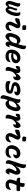

<svg xmlns="http://www.w3.org/2000/svg" viewBox="3096 -3904 1008 7240"><g transform="rotate(90 3600.0 -284.0)"><path d="M305 -423Q312 -425 318 -426.5Q324 -428 331 -428Q360 -428 368.5 -411.5Q377 -395 372 -367Q365 -331 353.5 -301.5Q342 -272 331 -243.5Q320 -215 313 -182Q302 -121 326 -90H332Q370 -119 397 -174Q424 -229 443 -296L447 -311Q459 -354 461 -396.5Q463 -439 457 -475Q451 -511 438 -533V-539Q453 -544 468.5 -546.5Q484 -549 497 -549Q531 -549 552 -528Q579 -501 584.5 -443Q590 -385 571 -302L567 -285Q548 -201 515.5 -134.5Q483 -68 439.5 -29.5Q396 9 344 9H338Q308 9 281 -16.5Q254 -42 240 -80H236Q217 -37 187 -14Q157 9 128 9Q86 9 57 -20Q34 -43 22.5 -79.5Q11 -116 16 -156Q23 -207 38.5 -252.5Q54 -298 70.5 -344Q87 -390 98 -440Q103 -462 104.5 -486Q106 -510 103 -538Q113 -542 122.5 -543Q132 -544 142 -544Q179 -544 200 -526Q221 -508 227.5 -478.5Q234 -449 227 -415Q217 -369 201.5 -330.5Q186 -292 170.5 -255Q155 -218 146 -174Q141 -149 140 -128.5Q139 -108 144 -91H150Q194 -107 230 -142Q230 -150 231 -157Q237 -204 253.5 -245.5Q270 -287 285.5 -330Q301 -373 305 -423Z M694 -502Q726 -515 767 -525Q808 -535 851 -541.5Q894 -548 930 -548Q963 -548 991 -533Q1019 -518 1034 -494.5Q1049 -471 1044 -443Q1036 -393 1013.5 -350.5Q991 -308 967.5 -266Q944 -224 933 -175Q929 -159 927.5 -145Q926 -131 926 -118Q932 -115 938.5 -113Q945 -111 953 -111Q1002 -111 1045.5 -132.5Q1089 -154 1140 -209H1146Q1148 -194 1147 -175Q1146 -156 1140 -130Q1132 -94 1119 -70Q1106 -46 1086 -28Q1068 -12 1035.5 -0.5Q1003 11 962 11Q912 11 872 -16.5Q832 -44 811.5 -87Q791 -130 798 -174Q806 -224 826.5 -266.5Q847 -309 869.5 -350.5Q892 -392 905 -439L899 -442Q847 -402 793.5 -376Q740 -350 703 -350Q679 -350 670 -375.5Q661 -401 673 -450Q677 -463 681.5 -475Q686 -487 694 -502ZM945 -762Q965 -765 987 -766.5Q1009 -768 1026 -768Q1135 -768 1112 -672L1100 -624Q1081 -622 1059 -620.5Q1037 -619 1019 -619Q961 -619 940 -642Q919 -665 933 -716Z M1504 -550Q1537 -550 1562.5 -536.5Q1588 -523 1607 -503.5Q1626 -484 1637 -465H1644Q1658 -509 1672 -554.5Q1686 -600 1698 -652Q1704 -678 1704.5 -704.5Q1705 -731 1696 -750Q1719 -758 1749 -758Q1780 -758 1803 -743Q1826 -728 1833.5 -692Q1841 -656 1826 -593Q1807 -513 1781 -441Q1755 -369 1730.5 -300Q1706 -231 1693 -157Q1690 -145 1689.5 -137.5Q1689 -130 1689 -125Q1691 -124 1694 -123.5Q1697 -123 1698 -123Q1713 -123 1727 -131.5Q1741 -140 1755 -155H1761Q1760 -146 1758.5 -136Q1757 -126 1753 -111Q1746 -83 1735.5 -63Q1725 -43 1712 -27Q1696 -7 1676.5 1.5Q1657 10 1631 10Q1586 10 1562.5 -32.5Q1539 -75 1548 -136H1541Q1503 -75 1454 -31.5Q1405 12 1352 12Q1304 12 1272 -21Q1240 -54 1230 -107.5Q1220 -161 1234 -222L1241 -248Q1284 -412 1350 -481Q1416 -550 1504 -550ZM1363 -141Q1383 -129 1405 -129Q1451 -129 1491.5 -158.5Q1532 -188 1577 -255Q1588 -293 1599 -328Q1610 -363 1621 -397Q1589 -424 1536 -424Q1478 -424 1441.5 -378.5Q1405 -333 1380 -247L1375 -230Q1358 -176 1363 -141Z M2169 -550Q2222 -550 2261.5 -531Q2301 -512 2326 -482Q2351 -452 2360 -417Q2369 -382 2361 -350L2359 -342Q2340 -268 2268.5 -234Q2197 -200 2097 -200Q2058 -200 2029 -207Q2000 -214 1986 -225H1981Q1972 -167 1993 -124Q2016 -114 2039.5 -110.5Q2063 -107 2090 -107Q2167 -107 2218.5 -127.5Q2270 -148 2322 -183H2328Q2326 -149 2321 -127Q2311 -91 2297.5 -70.5Q2284 -50 2265 -35Q2236 -11 2196.5 0.5Q2157 12 2099 12Q2004 12 1943 -30.5Q1882 -73 1861 -144Q1840 -215 1862 -298L1865 -309Q1886 -388 1930.5 -441.5Q1975 -495 2036.5 -522.5Q2098 -550 2169 -550ZM2178 -430Q2124 -430 2073.5 -396Q2023 -362 1996 -281Q2015 -278 2036 -278Q2133 -278 2175.5 -302Q2218 -326 2228 -365Q2233 -385 2233 -399Q2233 -413 2231 -423Q2221 -426 2208.5 -428Q2196 -430 2178 -430Z M2497 -521Q2524 -531 2563 -539.5Q2602 -548 2637 -548Q2680 -548 2704 -524.5Q2728 -501 2734.5 -464.5Q2741 -428 2731 -388L2738 -385Q2784 -467 2831.5 -512Q2879 -557 2919 -557Q2951 -557 2970 -536Q2994 -513 3001 -483Q3008 -453 3007 -429.5Q3006 -406 3004 -400L2999 -381Q2998 -376 2992.5 -360Q2987 -344 2974 -325.5Q2961 -307 2938 -294Q2915 -281 2880 -281Q2875 -281 2870.5 -281.5Q2866 -282 2860 -283V-289Q2878 -336 2879 -382Q2874 -386 2865 -386Q2848 -386 2819.5 -374Q2791 -362 2756 -330Q2721 -298 2684 -240Q2674 -208 2665 -175Q2656 -142 2650 -99Q2641 -38 2653 0Q2631 8 2602 8Q2548 8 2521 -29.5Q2494 -67 2510 -132Q2522 -182 2540 -230.5Q2558 -279 2575 -330.5Q2592 -382 2602 -439L2597 -443Q2563 -404 2543 -388.5Q2523 -373 2503 -373Q2479 -373 2471 -394.5Q2463 -416 2475 -465Q2478 -478 2483 -491Q2488 -504 2497 -521Z M3402 -550Q3455 -550 3487.5 -537.5Q3520 -525 3545 -499Q3586 -459 3578 -416L3575 -404Q3568 -373 3534.5 -349Q3501 -325 3453 -325Q3445 -325 3436.5 -326.5Q3428 -328 3420 -329V-335Q3442 -368 3447 -406Q3415 -419 3372 -419Q3288 -419 3252 -401Q3216 -383 3209 -357Q3204 -336 3222 -321Q3240 -306 3303 -293L3390 -274Q3469 -258 3495.5 -219.5Q3522 -181 3508 -128Q3489 -49 3422.5 -18.5Q3356 12 3240 12Q3155 12 3111 -3.5Q3067 -19 3054 -32Q3042 -45 3036 -67.5Q3030 -90 3040 -130Q3047 -159 3062 -178H3068Q3104 -149 3156 -134Q3208 -119 3293 -119Q3357 -119 3395 -139Q3401 -162 3386 -173Q3371 -184 3331 -194L3226 -218Q3132 -241 3100.5 -285Q3069 -329 3083 -382Q3097 -434 3140.5 -471.5Q3184 -509 3251 -529.5Q3318 -550 3402 -550Z M3720 -539Q3744 -546 3772 -546Q3801 -546 3823 -533.5Q3845 -521 3855 -491.5Q3865 -462 3857 -411L3862 -409Q3891 -448 3924.5 -480Q3958 -512 3993 -531Q4028 -550 4061 -550Q4103 -550 4131.5 -518Q4160 -486 4169.5 -435Q4179 -384 4164 -327L4158 -301Q4115 -139 4047.5 -63.5Q3980 12 3889 12Q3858 12 3832 -2.5Q3806 -17 3787 -37.5Q3768 -58 3756 -77L3750 -76Q3728 -12 3712 55Q3696 122 3693 197Q3683 200 3668 200Q3631 200 3607 180Q3583 160 3574 127.5Q3565 95 3573 58Q3588 -14 3608 -75.5Q3628 -137 3649 -194.5Q3670 -252 3689.5 -312Q3709 -372 3722 -441Q3727 -467 3727.5 -493Q3728 -519 3720 -539ZM4008 -409Q3963 -409 3918 -380.5Q3873 -352 3825 -289Q3813 -252 3800 -215Q3787 -178 3773 -142Q3803 -114 3858 -114Q3917 -114 3954 -160Q3991 -206 4015 -292L4020 -309Q4037 -368 4036 -398Q4025 -409 4008 -409Z M4297 -521Q4324 -531 4363 -539.5Q4402 -548 4437 -548Q4480 -548 4504 -524.5Q4528 -501 4534.5 -464.5Q4541 -428 4531 -388L4538 -385Q4584 -467 4631.5 -512Q4679 -557 4719 -557Q4751 -557 4770 -536Q4794 -513 4801 -483Q4808 -453 4807 -429.5Q4806 -406 4804 -400L4799 -381Q4798 -376 4792.5 -360Q4787 -344 4774 -325.5Q4761 -307 4738 -294Q4715 -281 4680 -281Q4675 -281 4670.5 -281.5Q4666 -282 4660 -283V-289Q4678 -336 4679 -382Q4674 -386 4665 -386Q4648 -386 4619.5 -374Q4591 -362 4556 -330Q4521 -298 4484 -240Q4474 -208 4465 -175Q4456 -142 4450 -99Q4441 -38 4453 0Q4431 8 4402 8Q4348 8 4321 -29.5Q4294 -67 4310 -132Q4322 -182 4340 -230.5Q4358 -279 4375 -330.5Q4392 -382 4402 -439L4397 -443Q4363 -404 4343 -388.5Q4323 -373 4303 -373Q4279 -373 4271 -394.5Q4263 -416 4275 -465Q4278 -478 4283 -491Q4288 -504 4297 -521Z M4894 -502Q4926 -515 4967 -525Q5008 -535 5051 -541.5Q5094 -548 5130 -548Q5163 -548 5191 -533Q5219 -518 5234 -494.5Q5249 -471 5244 -443Q5236 -393 5213.5 -350.5Q5191 -308 5167.5 -266Q5144 -224 5133 -175Q5129 -159 5127.5 -145Q5126 -131 5126 -118Q5132 -115 5138.5 -113Q5145 -111 5153 -111Q5202 -111 5245.5 -132.5Q5289 -154 5340 -209H5346Q5348 -194 5347 -175Q5346 -156 5340 -130Q5332 -94 5319 -70Q5306 -46 5286 -28Q5268 -12 5235.5 -0.5Q5203 11 5162 11Q5112 11 5072 -16.5Q5032 -44 5011.5 -87Q4991 -130 4998 -174Q5006 -224 5026.5 -266.5Q5047 -309 5069.5 -350.5Q5092 -392 5105 -439L5099 -442Q5047 -402 4993.5 -376Q4940 -350 4903 -350Q4879 -350 4870 -375.5Q4861 -401 4873 -450Q4877 -463 4881.5 -475Q4886 -487 4894 -502ZM5145 -762Q5165 -765 5187 -766.5Q5209 -768 5226 -768Q5335 -768 5312 -672L5300 -624Q5281 -622 5259 -620.5Q5237 -619 5219 -619Q5161 -619 5140 -642Q5119 -665 5133 -716Z M5777 -549Q5818 -549 5852 -533.5Q5886 -518 5909 -495Q5933 -470 5944.5 -442Q5956 -414 5951 -392L5948 -379Q5938 -338 5903.5 -310Q5869 -282 5828 -282Q5813 -282 5800 -287V-293Q5830 -361 5827 -406Q5805 -415 5771 -415Q5707 -415 5661.5 -375Q5616 -335 5599 -262L5597 -252Q5590 -218 5590 -186Q5590 -154 5603 -125Q5624 -116 5646.5 -112.5Q5669 -109 5695 -109Q5766 -109 5817.5 -135.5Q5869 -162 5921 -210H5927Q5932 -174 5924 -139Q5915 -103 5902 -80Q5889 -57 5866 -38Q5841 -16 5801.5 -2Q5762 12 5705 12Q5639 12 5588 -12.5Q5537 -37 5504.5 -78Q5472 -119 5460.5 -170Q5449 -221 5461 -274L5463 -284Q5492 -409 5575.5 -479Q5659 -549 5777 -549Z M6463 -547Q6493 -547 6514.5 -530Q6536 -513 6549.5 -486Q6563 -459 6566.5 -429Q6570 -399 6564 -373Q6549 -315 6525.5 -264Q6502 -213 6487 -155Q6486 -147 6484.5 -140Q6483 -133 6482 -125Q6486 -124 6489.5 -123.5Q6493 -123 6497 -123Q6512 -123 6527 -132Q6542 -141 6555 -155H6561Q6560 -146 6558.5 -136Q6557 -126 6553 -111Q6546 -82 6536 -62.5Q6526 -43 6512 -27Q6495 -9 6476 0.5Q6457 10 6431 10Q6403 10 6378 -13Q6353 -36 6340.5 -70.5Q6328 -105 6335 -141Q6346 -192 6373.5 -252.5Q6401 -313 6440 -377Q6427 -402 6393 -402Q6351 -402 6295 -354Q6239 -306 6185 -217Q6170 -167 6159.5 -113Q6149 -59 6147 0Q6137 3 6122 3Q6084 3 6058.5 -17Q6033 -37 6023.5 -69.5Q6014 -102 6023 -139Q6039 -213 6060 -276Q6081 -339 6103 -398Q6125 -457 6144.5 -518.5Q6164 -580 6178 -652Q6183 -678 6183.5 -704.5Q6184 -731 6176 -750Q6189 -755 6201.5 -756.5Q6214 -758 6228 -758Q6261 -758 6285 -743Q6309 -728 6317.5 -692Q6326 -656 6310 -593Q6297 -537 6279.5 -485Q6262 -433 6243 -383H6251Q6275 -427 6310 -464.5Q6345 -502 6385 -524.5Q6425 -547 6463 -547Z M6691 -538H6866Q6872 -555 6876 -573Q6880 -591 6883 -609Q6887 -632 6887.5 -655Q6888 -678 6884 -700Q6901 -705 6916.5 -707Q6932 -709 6948 -709Q6992 -709 7013 -685.5Q7034 -662 7027 -609Q7025 -591 7021 -573.5Q7017 -556 7012 -538H7130Q7168 -538 7181 -515Q7194 -492 7185 -458Q7181 -443 7176.5 -430Q7172 -417 7164 -403H6962Q6938 -348 6916.5 -296Q6895 -244 6887 -194Q6880 -153 6883 -127Q6894 -122 6907.5 -118.5Q6921 -115 6940 -115Q6981 -115 7031 -133.5Q7081 -152 7130 -201H7136Q7138 -186 7137 -166Q7136 -146 7130 -121Q7119 -69 7088 -38Q7039 11 6942 11Q6880 11 6835 -16.5Q6790 -44 6767.5 -88.5Q6745 -133 6750 -182Q6756 -242 6775 -296Q6794 -350 6816 -403Q6658 -405 6685 -520Q6686 -526 6687.5 -530Q6689 -534 6691 -538Z"/></g></svg>

Font: Recursive Mn Csl St
Style: Bold Italic
Weight: 700
Italic angle: -15°
Monospace: yes
Version: Version 1.079;hotconv 1.0.112;makeotfexe 2.5.65598; ttfautoh